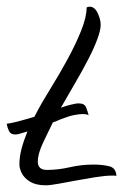

<svg xmlns="http://www.w3.org/2000/svg" viewBox="-24 -557 382 574"><path d="M113 -3Q84 -3 66.5 -13.5Q49 -24 41.5 -38.5Q34 -53 34 -65Q34 -88 40.5 -112.5Q47 -137 58 -164L31 -156Q27 -155 21 -155Q8 -155 3 -165Q-2 -175 -4 -187Q7 -188 30 -194Q53 -200 79 -208Q90 -230 102.5 -251.5Q115 -273 128 -294Q153 -334 177.5 -379Q202 -424 218.5 -465Q235 -506 235 -535Q241 -537 244 -537Q259 -537 268 -518Q277 -499 277 -483Q277 -467 267 -440Q257 -413 241 -382Q222 -345 200.5 -308.5Q179 -272 158 -235Q172 -240 183.5 -243Q195 -246 201 -247Q203 -247 205.5 -247.5Q208 -248 210 -248Q229 -248 233.5 -236Q238 -224 241 -212Q237 -216 223 -216Q213 -216 197.5 -213Q182 -210 159 -201Q156 -200 149.5 -197Q143 -194 134 -191Q121 -165 105 -131Q89 -97 89 -74Q89 -49 116 -49Q150 -49 184.5 -57Q219 -65 255 -65Q282 -65 302.5 -60Q323 -55 324 -31Q321 -32 317.5 -32Q314 -32 310 -32Q291 -32 262.5 -27.5Q234 -23 204.5 -17.5Q175 -12 150 -7.5Q125 -3 113 -3Z"/></svg>

Font: Birthstone
Style: Regular
Weight: 400
Designer: Robert E. Leuschke
Foundry: Robert E. Leuschke
Version: Version 1.013; ttfautohint (v1.8.3)